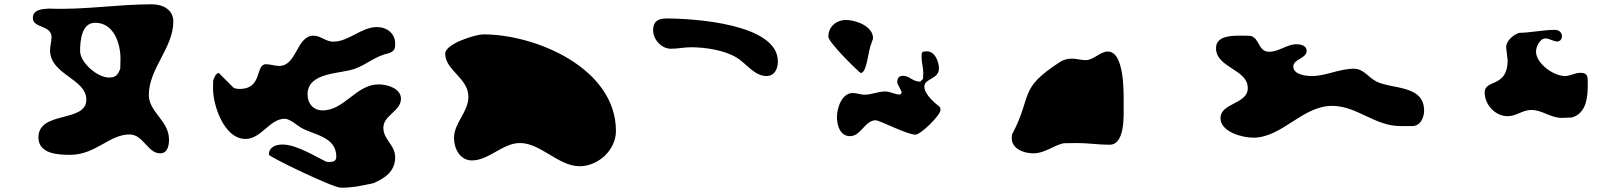

<svg xmlns="http://www.w3.org/2000/svg" viewBox="-20 -800 7503 894"><path d="M159 -160C159 -83 251 -79 307 -79C424 -79 490 -174 583 -174C648 -174 667 -86 726 -86C761 -86 767 -124 767 -150C767 -239 673 -277 673 -358C673 -481 787 -577 787 -700C787 -756 737 -780 687 -780C521 -780 374 -753 207 -760C176 -758 133 -756 133 -716C133 -668 220 -684 220 -627C220 -606 213 -588 213 -566C213 -452 382 -434 382 -336C382 -227 159 -286 159 -160ZM353 -562C353 -608 359 -694 423 -694C511 -694 541 -596 541 -527C541 -520 540 -487 540 -480C528 -450 519 -439 487 -439C433 -439 353 -509 353 -562Z M1232 -80C1232 -70 1530 74 1567 74C1622 74 1652 67 1719 53C1774 29 1820 -3 1820 -68C1820 -126 1765 -149 1765 -205C1765 -264 1847 -282 1847 -340C1847 -389 1783 -407 1743 -407C1638 -407 1584 -286 1482 -286C1440 -286 1412 -317 1412 -360C1412 -466 1566 -455 1633 -480C1694 -503 1725 -538 1793 -553C1820 -564 1820 -577 1820 -598C1820 -644 1781 -674 1736 -674C1661 -674 1605 -606 1531 -606C1497 -606 1473 -634 1440 -634C1360 -634 1363 -493 1280 -493C1259 -493 1239 -501 1218 -501C1168 -501 1204 -386 1096 -386C1087 -386 1072 -387 1066 -393L999 -460C998 -461 989 -457 986 -453C983 -450 974 -431 973 -427C972 -421 972 -393 972 -387C972 -308 1024 -153 1123 -153C1197 -153 1235 -247 1306 -247C1329 -247 1366 -215 1379 -207C1437 -172 1546 -166 1546 -70C1546 -50 1531 -46 1516 -46C1513 -46 1502 -46 1499 -47C1455 -68 1361 -127 1296 -127C1263 -127 1232 -115 1232 -80Z M2401 -134C2498 -134 2580 -26 2679 -26C2766 -26 2848 -102 2848 -190C2848 -482 2476 -640 2230 -640C2196 -640 2053 -597 2053 -550C2053 -473 2161 -436 2161 -350C2161 -277 2094 -229 2094 -157C2094 -108 2122 -53 2177 -53C2257 -53 2320 -134 2401 -134Z M3197 -580C3263 -580 3351 -567 3408 -533C3454 -506 3492 -446 3549 -446C3587 -446 3602 -480 3602 -514C3602 -690 3208 -714 3082 -714C3044 -714 3021 -700 3021 -659C3021 -616 3060 -573 3104 -573C3135 -573 3166 -580 3197 -580Z M4178 -367C4177 -365 4173 -361 4171 -360H4168C4145 -360 4127 -374 4102 -374C4068 -374 4039 -359 4005 -359C3986 -359 3970 -367 3951 -367C3899 -367 3877 -296 3877 -255C3877 -217 3891 -166 3938 -166C3989 -166 4007 -240 4058 -240C4075 -240 4204 -173 4242 -173C4268 -173 4359 -264 4359 -287C4359 -289 4358 -298 4358 -300C4339 -316 4284 -358 4284 -397C4284 -435 4352 -431 4352 -481C4352 -512 4334 -561 4296 -561C4272 -561 4271 -558 4271 -534C4271 -508 4279 -486 4279 -460C4279 -456 4278 -437 4278 -433L4265 -420H4262C4231 -420 4214 -447 4185 -447C4168 -447 4158 -438 4158 -420V-413L4178 -373ZM3837 -629C3837 -602 3983 -460 3988 -460C4017 -460 4022 -565 4038 -600C4039 -602 4044 -616 4045 -620V-623C4045 -678 3964 -707 3920 -707C3873 -707 3837 -675 3837 -629Z M4691 -157C4691 -106 4748 -86 4792 -86C4844 -86 4882 -121 4932 -133C4941 -133 4985 -134 4995 -134C5046 -134 5096 -126 5146 -126C5220 -126 5212 -263 5212 -321C5212 -370 5216 -560 5138 -560C5102 -560 5073 -520 5035 -520C5014 -520 4993 -527 4971 -527C4953 -527 4934 -523 4918 -513C4718 -384 4791 -361 4692 -173C4692 -171 4691 -159 4691 -157Z M5663 -250C5663 -185 5766 -159 5815 -159C5951 -159 6043 -307 6183 -307C6298 -307 6381 -213 6500 -213H6557C6595 -214 6611 -254 6611 -285C6611 -405 6463 -384 6390 -420C6351 -439 6330 -480 6284 -480C6216 -480 6154 -446 6088 -446C6062 -446 6002 -452 6002 -490C6002 -526 6064 -527 6064 -563C6064 -589 6035 -594 6017 -594C5971 -594 5936 -559 5890 -559C5837 -559 5848 -620 5803 -633C5796 -634 5764 -634 5757 -634C5717 -634 5642 -634 5642 -576C5642 -484 5790 -478 5790 -390C5790 -314 5663 -322 5663 -250Z M7110 -288C7162 -288 7198 -251 7253 -251C7260 -251 7292 -253 7299 -253C7368 -273 7373 -349 7373 -408C7373 -441 7375 -461 7339 -461C7313 -461 7292 -446 7267 -446C7213 -446 7132 -505 7132 -560C7132 -581 7150 -621 7175 -621C7178 -621 7185 -620 7186 -620C7190 -619 7222 -607 7226 -607C7243 -605 7253 -617 7253 -631C7253 -649 7238 -661 7221 -661C7166 -661 7110 -648 7053 -647C7027 -638 6993 -611 6993 -580C6993 -575 6999 -532 6999 -527C6999 -526 7000 -521 7000 -520C7000 -390 6893 -432 6893 -370C6893 -311 6943 -259 7000 -259C7041 -259 7069 -288 7110 -288Z"/></svg>

Font: CISF Camouflage Kit
Style: Ste
Weight: 400
Designer: Robert Jablonski, Jasper
Foundry: Cannot Into Space Fonts
Version: Version 1.27